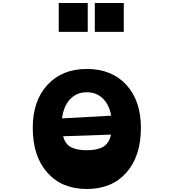

<svg xmlns="http://www.w3.org/2000/svg" viewBox="-20 -1241 1157 1278"><path d="M564 -1221V-1029H371V-1221ZM804 -1221V-1029H611V-1221ZM558 -782Q724 -782 821 -676Q918 -570 918 -390Q918 -202 821.5 -92.5Q725 17 558 17Q391 17 294.5 -92.5Q198 -202 198 -390Q198 -570 295.5 -676Q393 -782 558 -782ZM558 -627Q490 -627 446.5 -580.5Q403 -534 393 -453L720 -471Q707 -544 664.5 -585.5Q622 -627 558 -627ZM558 -241Q628 -241 667 -264Q706 -287 719 -345L400 -334Q414 -282 452.5 -261.5Q491 -241 558 -241Z"/></svg>

Font: OpenDyslexic
Style: Bold
Weight: 800
Designer: Abbie Gonzalez
Version: Version 0.920;hotconv 1.0.109;makeotfexe 2.5.65596